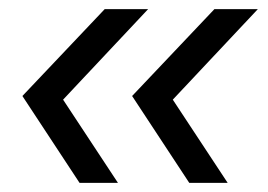

<svg xmlns="http://www.w3.org/2000/svg" viewBox="-20 -479 586 420"><path d="M154 -79 29 -269 209 -459H304L118 -261L238 -79ZM394 -79 269 -269 449 -459H544L358 -261L478 -79Z"/></svg>

Font: Plus Jakarta Sans
Style: Italic
Weight: 400
Italic angle: -8°
Designer: Gumpita Rahayu
Foundry: Tokotype
Version: Version 2.006